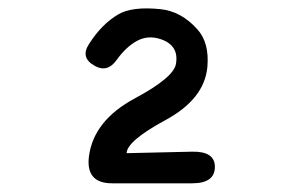

<svg xmlns="http://www.w3.org/2000/svg" viewBox="-20 -872 691 448"><path d="M275.4 -514.6Q276.4 -543 365.2 -591.3Q457 -640.6 463.9 -715.8Q468.8 -772.5 440.4 -803.7Q402.8 -845.7 354.5 -850.6Q288.1 -857.4 255.9 -838.4Q217.3 -815.9 187.5 -769Q166.5 -736.8 202.1 -717.8Q231 -702.1 252.4 -732.4Q273.4 -761.7 298.3 -775.9Q325.2 -791 356 -780.3Q397.9 -765.6 390.6 -723.1Q385.7 -691.4 294.9 -642.6Q198.2 -590.8 187.5 -506.8Q179.7 -444.3 241.7 -444.3H428.7Q481.4 -444.3 481.4 -482.9Q481.4 -519 428.7 -518.1Z"/></svg>

Font: Comic Relief
Style: Regular
Weight: 400
Designer: Jeff Davis
Foundry: Loudifier
Version: Version 1.200; ttfautohint (v1.8.4.7-5d5b)